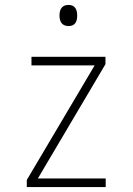

<svg xmlns="http://www.w3.org/2000/svg" viewBox="-20 -761 540 781"><path d="M259 -655C287 -655 294 -675 294 -698C294 -722 285 -741 259 -741C231 -741 222 -722 222 -698C222 -673 232 -655 259 -655ZM89 0H410V-35H134L409 -500V-530H108V-495H365L89 -29Z"/></svg>

Font: Noto Sans Mono ExtraCondensed ExtraLight
Style: Regular
Weight: 200
Width: 2
Designer: Monotype Design Team
Foundry: Monotype Imaging Inc.
Version: Version 2.014